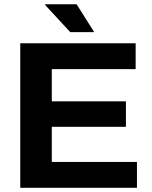

<svg xmlns="http://www.w3.org/2000/svg" viewBox="-20 -892 723 912"><path d="M76.2 0V-686.4H624.3V-563.7H226V-410.8H578.1V-289.6H226V-122.7H630.5V0ZM427.4 -739.5H313.6L194.3 -868.5L195.4 -871.7H344Z"/></svg>

Font: Archivo SemiBold
Style: Regular
Weight: 600
Designer: Hector Gatti
Foundry: Omnibus-Type
Version: Version 2.001